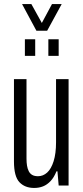

<svg xmlns="http://www.w3.org/2000/svg" viewBox="-20 -917 412 949"><path d="M149 12Q103 12 76 -16.5Q49 -45 49 -119V-526H111V-133Q111 -114 113.5 -98.5Q116 -83 122 -71Q128 -59 139 -52.5Q150 -46 168 -46Q193 -46 213 -64Q233 -82 245 -120Q257 -158 257 -214V-526H319V0H270L264 -70H259Q247 -40 230 -22Q213 -4 193 4Q173 12 149 12ZM103 -641V-723H154V-641ZM219 -641V-723H270V-641ZM89 -897H135L202 -776H172L237 -897H285L213 -765H160Z"/></svg>

Font: Archivo ExtraCondensed Light
Style: Regular
Weight: 300
Width: 2
Designer: Hector Gatti
Foundry: Omnibus-Type
Version: Version 2.001